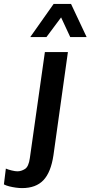

<svg xmlns="http://www.w3.org/2000/svg" viewBox="-122 -778 464 984"><path d="M-9 186Q-24 186 -41.5 183.5Q-59 181 -75 177Q-91 173 -102 167L-92 86Q-81 91 -62.5 95.5Q-44 100 -33 100Q-13 100 6 88Q25 76 31 32L108 -511H226L152 17Q139 105 100.5 145.5Q62 186 -9 186ZM33 -588 153 -758H242L322 -588H238L165 -745H233L116 -588Z"/></svg>

Font: Chivo Medium Medium
Style: Italic
Weight: 500
Italic angle: -8.05°
Version: Version 2.002